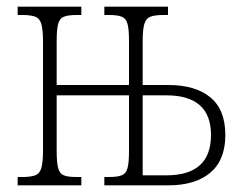

<svg xmlns="http://www.w3.org/2000/svg" viewBox="-20 -556 718 576"><path d="M33 0V-25H47Q72 -25 85.5 -30Q99 -35 104 -52Q109 -69 109 -104V-432Q109 -467 104 -484Q99 -501 85.5 -506Q72 -511 47 -511H33V-536H224V-511H209Q185 -511 172 -506Q159 -501 154.5 -484.5Q150 -468 150 -433V-301H367V-433Q367 -468 362.5 -484.5Q358 -501 345 -506Q332 -511 308 -511H293V-536H484V-511H470Q445 -511 431.5 -506Q418 -501 413 -484Q408 -467 408 -432V-301H485Q566 -301 611 -264Q656 -227 656 -151Q656 -76 611 -38Q566 0 485 0H293V-25H308Q332 -25 345 -30Q358 -35 362.5 -51.5Q367 -68 367 -103V-270H150V-103Q150 -68 154.5 -51.5Q159 -35 171.5 -30Q184 -25 209 -25H224V0ZM408 -30H479Q613 -30 613 -151Q613 -270 479 -270H408Z"/></svg>

Font: Noto Serif Condensed ExtraLight
Style: Regular
Weight: 200
Width: 3
Designer: Monotype Design Team
Foundry: Monotype Imaging Inc.
Version: Version 2.013; ttfautohint (v1.8.4.7-5d5b)